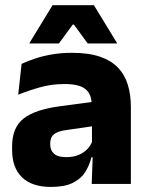

<svg xmlns="http://www.w3.org/2000/svg" viewBox="-20 -707 567 738"><path d="M483 0H332.5L337 -123L333.5 -130.5V-284L332.5 -304Q332.5 -345 308.5 -364.5Q284.5 -384 228 -384Q178.5 -384 134 -371.5Q89.5 -359 50 -343L63 -461.5Q86.5 -472.5 115.8 -482.2Q145 -492 180.5 -498Q216 -504 256.5 -504Q321 -504 364.5 -489Q408 -474 434 -446.5Q460 -419 471.5 -380.8Q483 -342.5 483 -296.5ZM176 11.5Q102.5 11.5 64.5 -25.5Q26.5 -62.5 26.5 -131V-144.5Q26.5 -217 71.2 -251.8Q116 -286.5 213.5 -299L345.5 -316.5L354.5 -224.5L237.5 -207.5Q202 -203 187.5 -191Q173 -179 173 -155.5V-152Q173 -129.5 187.5 -116.2Q202 -103 234 -103Q262 -103 282.2 -111.5Q302.5 -120 315.5 -133.8Q328.5 -147.5 335 -164.5L356.5 -102.5H331.5Q323.5 -70.5 306.8 -44.5Q290 -18.5 258.5 -3.5Q227 11.5 176 11.5ZM93.5 -542 182 -687H341L429.5 -542V-540H317L264 -612.5H259.5L206.5 -540H93.5Z"/></svg>

Font: Anek Kannada
Style: Bold
Weight: 700
Version: Version 1.003